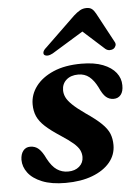

<svg xmlns="http://www.w3.org/2000/svg" viewBox="-52 -742 568 794"><g transform="rotate(-5 232.0 -344.5)"><path d="M202.5 -34Q231.5 -34 249.2 -49.5Q267 -65 267 -89Q267 -104 260.5 -117.5Q254 -131 236 -146.8Q218 -162.5 183.5 -185Q145 -210 122.5 -230.8Q100 -251.5 90.2 -273.5Q80.5 -295.5 80.5 -323.5Q80.5 -364 106 -398Q131.5 -432 179.5 -452.8Q227.5 -473.5 296 -473.5Q349.5 -473.5 385 -459.5Q420.5 -445.5 438.8 -422.2Q457 -399 457 -370Q457.5 -344.5 446.5 -330.8Q435.5 -317 416.5 -317Q398.5 -317 385 -328.5Q371.5 -340 358.5 -369.5Q343.5 -399.5 324.5 -414.8Q305.5 -430 279 -430Q248 -430 229.5 -413.5Q211 -397 211 -370.5Q211 -355.5 217.8 -341.2Q224.5 -327 242.5 -309.5Q260.5 -292 294.5 -268Q336.5 -239.5 359.2 -217.5Q382 -195.5 390.5 -174.5Q399 -153.5 399 -127Q399 -86.5 373 -55.2Q347 -24 299.8 -6Q252.5 12 188.5 12Q130 12 91.2 -3.8Q52.5 -19.5 33.5 -44.8Q14.5 -70 14.5 -99Q15 -122.5 25.8 -136.2Q36.5 -150 55 -150Q76 -150 90.5 -136.8Q105 -123.5 118 -95.5Q136 -61.5 156.5 -47.8Q177 -34 202.5 -34ZM347.5 -627.5H287.5L400 -526Q408 -519.5 417.2 -519.2Q426.5 -519 434 -523.5Q440.5 -528 443.2 -535.8Q446 -543.5 440.5 -552.5L375 -674.5Q368 -687.5 359.8 -694.2Q351.5 -701 337 -701Q322 -701 310 -694.2Q298 -687.5 283.5 -674.5L157 -552.5Q146.5 -543.5 144.2 -535.8Q142 -528 146 -523.5Q151 -519 160.2 -519.2Q169.5 -519.5 181.5 -526Z"/></g></svg>

Font: Fraunces SemiBold
Style: Italic
Weight: 600
Italic angle: -16°
Version: Version 1.000;[b76b70a41]